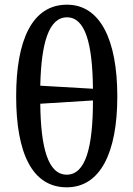

<svg xmlns="http://www.w3.org/2000/svg" viewBox="-20 -790 570 820"><path d="M265 10C408 10 481 -137 481 -378C481 -620 408 -770 266 -770C118 -770 49 -620 49 -379C49 -137 117 10 265 10ZM377 -411 152 -424C156 -605 188 -716 266 -716C344 -716 375 -605 377 -411ZM265 -44C185 -44 154 -159 152 -347L377 -361C377 -159 345 -44 265 -44Z"/></svg>

Font: Noto Serif Condensed Medium
Style: Regular
Weight: 500
Width: 3
Designer: Monotype Design Team
Foundry: Monotype Imaging Inc.
Version: Version 2.015